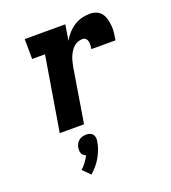

<svg xmlns="http://www.w3.org/2000/svg" viewBox="-142 -633 884 995"><g transform="rotate(-20 300.0 -135.0)"><path d="M110 0 178 -410H107L106 -520H330L316 -434Q328 -455 344 -473Q360 -491 380.5 -504Q401 -517 423.5 -522.5Q446 -528 468 -528Q488 -528 505 -520.5Q522 -513 532 -498.5Q542 -484 546.5 -466Q551 -448 552.5 -429.5Q554 -411 551.5 -391.5Q549 -372 546 -353H413Q415 -363 415.5 -373.5Q416 -384 414 -394Q412 -404 405 -411Q398 -418 387 -418Q374 -418 360.5 -413Q347 -408 337 -398Q327 -388 319.5 -376Q312 -364 307 -351.5Q302 -339 299 -326Q296 -313 293 -300L244 0ZM191 258 151 218Q166 205 178 188.5Q190 172 199 155Q192 152 186 147.5Q180 143 177 136Q174 129 173.5 121Q173 113 174 105Q176 95 180.5 85Q185 75 194 67.5Q203 60 214 57Q225 54 235 54Q245 54 255 57Q265 60 271 67.5Q277 75 278.5 85Q280 95 278 105Q275 127 267.5 147.5Q260 168 249 188Q238 208 223 225.5Q208 243 191 258Z"/></g></svg>

Font: Iosevka Etoile Extrabold
Style: Italic
Weight: 800
Italic angle: -9°
Designer: Belleve Invis
Foundry: Belleve Invis
Version: Version 22.1.2; ttfautohint (v1.8.4)